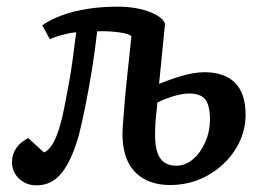

<svg xmlns="http://www.w3.org/2000/svg" viewBox="-20 -543 785 577"><path d="M107 -467Q133 -485 167.5 -497.5Q202 -510 244 -516.5Q286 -523 334 -523Q369 -523 398.5 -516.5Q428 -510 449 -498.5Q470 -487 476 -472L458 -291Q488 -303 513 -311Q538 -319 558 -322.5Q578 -326 594 -326Q654 -326 686 -294.5Q718 -263 718 -198Q718 -155 700 -117Q682 -79 650.5 -49.5Q619 -20 578.5 -3.5Q538 13 491 13Q446 13 413.5 -5Q381 -23 364.5 -57Q348 -91 348 -142Q348 -153 350 -177.5Q352 -202 355 -239.5Q358 -277 363.5 -326Q369 -375 375 -434Q367 -442 336.5 -446Q306 -450 272 -449Q266 -394 256.5 -335Q247 -276 236.5 -224Q226 -172 217 -137Q196 -62 166 -24Q136 14 90 14Q68 14 51.5 4.5Q35 -5 25.5 -20.5Q16 -36 16 -55Q16 -79 28.5 -97.5Q41 -116 65 -128L112 -85Q126 -90 138.5 -111Q151 -132 161 -168Q167 -188 173 -219Q179 -250 186 -287Q193 -324 198.5 -365Q204 -406 209 -446Q196 -445 181 -441.5Q166 -438 153 -434Q140 -430 130 -425ZM453 -235Q451 -212 449 -194Q447 -176 446.5 -162.5Q446 -149 446 -136Q446 -90 461.5 -67.5Q477 -45 510 -45Q537 -45 560 -64.5Q583 -84 597 -116Q611 -148 611 -184Q611 -226 597 -244Q583 -262 548 -262Q530 -262 505 -255Q480 -248 453 -235Z"/></svg>

Font: Literata Medium
Style: Italic
Weight: 500
Italic angle: -2°
Designer: Latin by Veronika Burian and Jose Scaglione. Greek by Irene Vlachou. Cyrillic by Vera Evstafieva
Foundry: TypeTogether
Version: Version 3.103;gftools[0.9.29]